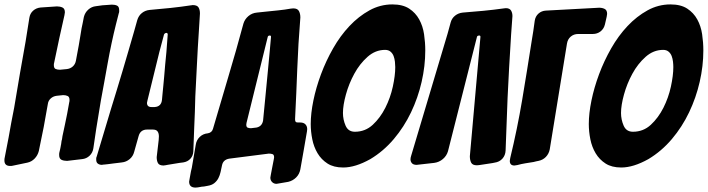

<svg xmlns="http://www.w3.org/2000/svg" viewBox="-64 -758 3207 870"><path d="M-7 -7Q-10 -6 -18 -6Q-44 -6 -44 -31Q-44 -39 -43 -42L-25 -135Q-19 -169 -13 -202Q-7 -235 0 -269Q14 -354 26.5 -426Q39 -498 52 -570L69 -677Q72 -697 86 -709.5Q100 -722 120 -724L194 -729Q208 -729 219 -724Q230 -719 230 -702Q230 -699 228 -689L205 -586L181 -472Q180 -470 180 -463Q180 -449 188 -445.5Q196 -442 208 -442L239 -445Q255 -447 266 -457Q277 -467 280 -483L293 -553Q298 -579 301.5 -604Q305 -629 311 -655L316 -681Q321 -701 336 -714.5Q351 -728 371 -730L400 -734L443 -737Q457 -737 466.5 -732.5Q476 -728 476 -712Q476 -709 476 -705.5Q476 -702 474 -697L461 -646Q451 -606 441.5 -561.5Q432 -517 424 -472Q416 -427 408 -383.5Q400 -340 393 -302Q388 -270 382.5 -238Q377 -206 372 -174L359 -86Q356 -66 342 -52.5Q328 -39 308 -37L240 -29Q225 -29 214.5 -34Q204 -39 204 -56Q204 -64 205 -67L209 -84Q209 -86 209.5 -87Q210 -88 210 -89L212 -100V-101L213 -104V-105L215 -120Q217 -125 217.5 -130.5Q218 -136 219 -141Q224 -165 229.5 -190Q235 -215 240 -241L250 -296Q251 -298 251 -305Q251 -319 242.5 -323Q234 -327 222 -327L193 -324Q177 -322 166 -312Q155 -302 153 -288L134 -182Q129 -157 124 -133Q119 -109 114 -84L112 -74Q107 -54 93 -39.5Q79 -25 60 -21Z M685 -9H683L678 -8Q658 -8 652 -18.5Q646 -29 646 -46L655 -123L656 -140Q656 -154 650 -162.5Q644 -171 628 -171H603Q572 -171 564 -141L544 -70Q539 -50 523.5 -37Q508 -24 488 -22L480 -21Q465 -19 451 -17.5Q437 -16 424 -14L405 -12H403L398 -11Q387 -11 379.5 -16.5Q372 -22 372 -34Q372 -37 372 -40.5Q372 -44 374 -48L440 -268Q451 -303 464 -346Q477 -389 491 -435.5Q505 -482 518.5 -529Q532 -576 544 -617L558 -667Q564 -687 579 -699Q594 -711 614 -713L709 -722Q756 -727 802 -734H804L809 -735Q829 -735 835.5 -724.5Q842 -714 842 -697L837 -615Q832 -543 828.5 -468.5Q825 -394 821 -321L819 -251Q818 -217 816 -179L812 -72Q811 -52 798.5 -38.5Q786 -25 766 -22L750 -20Q722 -15 695 -11ZM696 -602Q696 -609 689 -609Q681 -607 679 -601L658 -522L604 -302Q602 -292 602 -292Q602 -273 622 -273H637Q667 -275 670 -306L672 -328Q674 -348 676 -369Q678 -390 680 -412Q682 -438 684.5 -465.5Q687 -493 690 -522Z M1201 73Q1191 75 1189 75Q1177 75 1169 67Q1161 59 1161 47Q1161 45 1163 35Q1167 16 1170 -2Q1173 -20 1177 -38Q1178 -41 1178 -45Q1178 -57 1171 -59.5Q1164 -62 1154 -62L974 -39Q947 -34 942 -9Q939 6 935.5 21.5Q932 37 925.5 49.5Q919 62 907.5 71.5Q896 81 877 84L861 87L850 88Q838 90 833 91Q829 92 822 92Q793 92 793 65Q793 63 795 53L799 31Q801 18 805 3Q814 -53 823 -102Q826 -123 841 -137.5Q856 -152 878 -154Q896 -157 901 -174Q936 -295 971 -411.5Q1006 -528 1039 -651Q1045 -671 1061.5 -685Q1078 -699 1100 -701L1138 -705Q1167 -708 1196.5 -711Q1226 -714 1254 -719Q1258 -720 1265 -720Q1284 -720 1290.5 -708Q1297 -696 1297 -679Q1287 -555 1283 -446Q1279 -337 1273 -218Q1273 -210 1275.5 -206.5Q1278 -203 1286 -203H1296Q1312 -203 1320 -194.5Q1328 -186 1328 -173Q1328 -167 1327 -163Q1319 -118 1312 -76Q1305 -34 1297 9Q1293 31 1278 46Q1263 61 1242 66ZM1098 -180Q1123 -185 1128 -211Q1133 -264 1139 -324Q1145 -384 1150 -438.5Q1155 -493 1159 -534.5Q1163 -576 1164 -591Q1164 -597 1159 -597Q1150 -597 1149 -590L1053 -201Q1052 -198 1052 -193Q1052 -182 1058.5 -179.5Q1065 -177 1073 -177Z M1863 -529Q1863 -459 1846.5 -387Q1830 -315 1798.5 -249Q1767 -183 1720.5 -128Q1674 -73 1614 -37Q1546 1 1491 1Q1448 1 1420 -17Q1392 -35 1375 -63.5Q1358 -92 1351 -127Q1344 -162 1344 -196Q1344 -244 1356 -302.5Q1368 -361 1390.5 -421.5Q1413 -482 1445.5 -539Q1478 -596 1519.5 -640Q1561 -684 1610 -711Q1659 -738 1714 -738Q1761 -738 1790 -719Q1819 -700 1835.5 -670Q1852 -640 1857.5 -603Q1863 -566 1863 -529ZM1544 -161Q1591 -161 1625 -192.5Q1659 -224 1682 -269.5Q1705 -315 1716 -365.5Q1727 -416 1727 -454Q1727 -465 1725.5 -478.5Q1724 -492 1719.5 -504Q1715 -516 1705.5 -524Q1696 -532 1681 -532Q1637 -532 1601.5 -500.5Q1566 -469 1541.5 -424Q1517 -379 1503.5 -330Q1490 -281 1490 -246Q1490 -216 1502 -188.5Q1514 -161 1544 -161Z M2252 -602 2243 -452 2236 -315 2227 -76Q2226 -54 2212.5 -39Q2199 -24 2177 -21Q2175 -21 2167 -19L2108 -10Q2104 -9 2097 -9Q2077 -9 2071 -21Q2065 -33 2065 -50L2113 -591Q2113 -597 2108 -597Q2098 -597 2097 -590L1966 -73Q1960 -52 1943 -37.5Q1926 -23 1904 -20L1833 -12Q1830 -11 1824 -11Q1809 -11 1802.5 -18.5Q1796 -26 1796 -36Q1796 -43 1799 -52L1964 -605L1978 -656Q1983 -675 1998 -687Q2013 -699 2033 -701L2126 -709Q2149 -711 2172.5 -714Q2196 -717 2219 -720Q2222 -721 2228 -721Q2245 -721 2251.5 -710.5Q2258 -700 2258 -685Z M2677 -647Q2672 -627 2657 -615.5Q2642 -604 2622 -604H2556Q2536 -604 2522 -592Q2508 -580 2505 -560L2427 -81Q2423 -61 2409.5 -47Q2396 -33 2376 -29Q2371 -28 2366 -27Q2361 -26 2354 -24Q2335 -21 2316.5 -18Q2298 -15 2280 -10Q2270 -8 2267 -8Q2246 -8 2246 -29Q2246 -32 2248 -42Q2280 -174 2302 -305Q2324 -436 2345 -571Q2349 -594 2352.5 -617.5Q2356 -641 2359 -664Q2362 -684 2376 -696.5Q2390 -709 2410 -710L2651 -723Q2665 -723 2676 -717.5Q2687 -712 2687 -695Q2687 -692 2685 -682Z M3123 -529Q3123 -459 3106.5 -387Q3090 -315 3058.5 -249Q3027 -183 2980.5 -128Q2934 -73 2874 -37Q2806 1 2751 1Q2708 1 2680 -17Q2652 -35 2635 -63.5Q2618 -92 2611 -127Q2604 -162 2604 -196Q2604 -244 2616 -302.5Q2628 -361 2650.5 -421.5Q2673 -482 2705.5 -539Q2738 -596 2779.5 -640Q2821 -684 2870 -711Q2919 -738 2974 -738Q3021 -738 3050 -719Q3079 -700 3095.5 -670Q3112 -640 3117.5 -603Q3123 -566 3123 -529ZM2804 -161Q2851 -161 2885 -192.5Q2919 -224 2942 -269.5Q2965 -315 2976 -365.5Q2987 -416 2987 -454Q2987 -465 2985.5 -478.5Q2984 -492 2979.5 -504Q2975 -516 2965.5 -524Q2956 -532 2941 -532Q2897 -532 2861.5 -500.5Q2826 -469 2801.5 -424Q2777 -379 2763.5 -330Q2750 -281 2750 -246Q2750 -216 2762 -188.5Q2774 -161 2804 -161Z"/></svg>

Font: Bangerz 2
Style: Regular
Weight: 400
Designer: vernon adams
Foundry: Vernon Adams
Version: Version 2.10;December 28, 2023;FontCreator 13.0.0.2683 64-bi